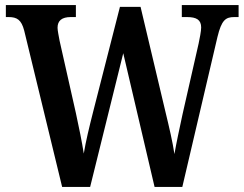

<svg xmlns="http://www.w3.org/2000/svg" viewBox="-20 -734 958 754"><path d="M75 -614 224 0H334L464 -525L587 0H696L834 -589C850 -655 866 -667 900 -667H917V-714H694V-667H714C752 -667 770 -656 770 -626C770 -612 764 -582 760 -563L697 -286C684 -225 673 -175 665 -129C658 -176 645 -232 629 -298L532 -707H451L346 -296C330 -233 317 -179 309 -131C302 -176 290 -235 278 -290L214 -574C211 -591 206 -614 206 -625C206 -653 223 -667 258 -667H278V-714H3V-667H14C47 -667 64 -656 75 -614Z"/></svg>

Font: Noto Serif Sinhala Condensed SemiBold
Style: Regular
Weight: 600
Width: 3
Designer: Jelle Bosma - Monotype Design Team
Foundry: Monotype Imaging Inc.
Version: Version 2.007